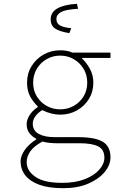

<svg xmlns="http://www.w3.org/2000/svg" viewBox="-20 -754 640 1008"><path d="M312 234Q236 234 186.5 216Q137 198 112.5 166Q88 134 88 93Q88 65 109.5 34Q131 3 170 -22V-26Q152 -34 136 -53Q120 -72 120 -102Q120 -125 135 -149Q150 -173 178 -192V-196Q156 -216 139 -246.5Q122 -277 122 -320Q122 -368 145.5 -406.5Q169 -445 208.5 -467.5Q248 -490 296 -490Q333 -490 360 -478H560V-450H408Q432 -428 451 -394.5Q470 -361 470 -320Q470 -272 446.5 -234Q423 -196 383.5 -174Q344 -152 296 -152Q274 -152 249.5 -158Q225 -164 202 -176Q180 -163 166 -144Q152 -125 152 -105Q152 -68 183.5 -51Q215 -34 266 -34H389Q480 -34 520 -9.5Q560 15 560 72Q560 112 529.5 149Q499 186 443.5 210Q388 234 312 234ZM296 -180Q335 -180 367 -198Q399 -216 418.5 -247.5Q438 -279 438 -320Q438 -361 418.5 -393Q399 -425 367 -443.5Q335 -462 296 -462Q257 -462 225 -443.5Q193 -425 173.5 -393Q154 -361 154 -320Q154 -279 173.5 -247.5Q193 -216 225 -198Q257 -180 296 -180ZM306 206Q376 206 425.5 186.5Q475 167 501.5 136.5Q528 106 528 74Q528 31 495.5 14.5Q463 -2 397 -2H276Q260 -2 240 -4Q220 -6 203 -11Q157 14 138.5 41.5Q120 69 120 97Q120 143 166 174.5Q212 206 306 206ZM344 -580Q290 -589 268 -605Q246 -621 246 -652Q246 -690 281.5 -710Q317 -730 384 -734L390 -708Q324 -704 300 -690.5Q276 -677 276 -654Q276 -630 297 -619.5Q318 -609 354 -606Z"/></svg>

Font: Source Code Pro ExtraLight
Style: Regular
Weight: 200
Monospace: yes
Designer: Paul D. Hunt, Teo Tuominen
Foundry: Adobe
Version: Version 1.026;hotconv 1.1.0;makeotfexe 2.6.0